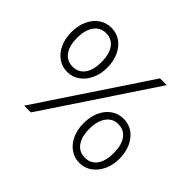

<svg xmlns="http://www.w3.org/2000/svg" viewBox="-158 -932 1165 1165"><g transform="rotate(45 424.5 -350.0)"><path d="M198 -329Q153 -329 118.5 -353.5Q84 -378 64.5 -420.5Q45 -463 45 -518Q45 -573 64.5 -616.5Q84 -660 119 -684.5Q154 -709 199 -709Q244 -709 278.5 -684.5Q313 -660 332.5 -616.5Q352 -573 352 -518Q352 -465 332 -422Q312 -379 277 -354Q242 -329 198 -329ZM158 0 624 -700H682L216 0ZM199 -375Q248 -375 275.5 -412.5Q303 -450 303 -518Q303 -587 275.5 -625Q248 -663 198 -663Q150 -663 122 -624Q94 -585 94 -518Q94 -451 121.5 -413Q149 -375 199 -375ZM641 9Q596 9 561.5 -15.5Q527 -40 507.5 -82.5Q488 -125 488 -180Q488 -235 507.5 -278.5Q527 -322 562 -346.5Q597 -371 642 -371Q687 -371 721.5 -346.5Q756 -322 775.5 -278.5Q795 -235 795 -180Q795 -127 775 -84Q755 -41 720 -16Q685 9 641 9ZM642 -37Q691 -37 718.5 -74.5Q746 -112 746 -180Q746 -249 718.5 -287Q691 -325 641 -325Q593 -325 565 -286Q537 -247 537 -180Q537 -113 564.5 -75Q592 -37 642 -37Z"/></g></svg>

Font: Lexend Deca ExtraLight
Style: Regular
Weight: 200
Designer: Bonnie Shaver-Troup, Thomas Jockin
Foundry: Lexend
Version: Version 1.008; ttfautohint (v1.8.4.7-5d5b)